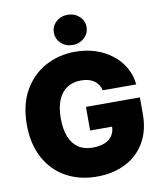

<svg xmlns="http://www.w3.org/2000/svg" viewBox="-102 -1041 956 1133"><g transform="rotate(-10 376.0 -474.5)"><path d="M388.2 10.3Q281.7 10.3 201.4 -35.2Q121.1 -80.6 76.4 -164.1Q31.7 -247.6 31.7 -362.3Q31.7 -482.9 79.6 -566.7Q127.4 -650.4 208 -694.1Q288.6 -737.8 386.7 -737.8Q451.7 -737.8 507.6 -719.5Q563.5 -701.2 606.9 -667.2Q650.4 -633.3 676.8 -587.2Q703.1 -541 709 -485.4H508.3Q503.9 -504.4 493.9 -519.3Q483.9 -534.2 469 -544.4Q454.1 -554.7 434.8 -559.8Q415.5 -564.9 391.6 -564.9Q341.8 -564.9 306.6 -541.5Q271.5 -518.1 253.4 -473.1Q235.4 -428.2 235.4 -364.7Q235.4 -300.8 252.9 -255.6Q270.5 -210.4 305.2 -186.5Q339.8 -162.6 391.1 -162.6Q435.5 -162.6 465.6 -175.5Q495.6 -188.5 510.5 -212.4Q525.4 -236.3 525.4 -268.6L560.5 -264.6H393.6V-406.2H716.8V-304.7Q716.8 -206.1 674.8 -135.5Q632.8 -64.9 558.6 -27.3Q484.4 10.3 388.2 10.3ZM380.9 -779.3Q339.8 -779.3 311.5 -805.7Q283.2 -832 283.2 -870.1Q283.2 -908.2 311.5 -934.3Q339.8 -960.4 380.9 -960.4Q421.9 -960.4 450.4 -934.3Q479 -908.2 479 -870.1Q479 -832 450.4 -805.7Q421.9 -779.3 380.9 -779.3Z"/></g></svg>

Font: Inter 17pt Black
Style: Regular
Weight: 900
Version: Version 4.001;git-66647c0bb